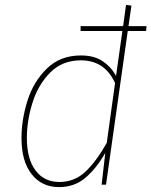

<svg xmlns="http://www.w3.org/2000/svg" viewBox="-20 -756 620 786"><path d="M578 -629H503L414 0H396L411 -130Q375 -67 330 -28.5Q285 10 222 10Q151 10 109.5 -43Q68 -96 68 -190Q68 -266 92.5 -344Q117 -422 172 -475.5Q227 -529 311 -529Q366 -529 401 -505Q436 -481 455 -445L481 -629H310V-649H484L496 -736L518 -733L506 -649H580ZM451 -416Q409 -509 311 -509Q235 -509 185.5 -459Q136 -409 113 -335.5Q90 -262 90 -191Q90 -105 125.5 -58Q161 -11 223 -11Q284 -11 328.5 -52Q373 -93 417 -171Z"/></svg>

Font: FiraGO Thin
Style: Italic
Weight: 100
Italic angle: -8°
Designer: bBox Type GmbH
Foundry: bBox Type GmbH
Version: Version 1.001